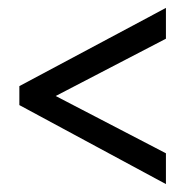

<svg xmlns="http://www.w3.org/2000/svg" viewBox="-20 -598 470 486"><path d="M400 -132 29 -332V-380L400 -578V-500L121 -355L400 -210Z"/></svg>

Font: Noto Sans Khmer ExtraCondensed
Style: Regular
Weight: 400
Width: 2
Designer: Danh Hong and the Monotype Design Team
Foundry: Monotype Imaging Inc.
Version: Version 2.004